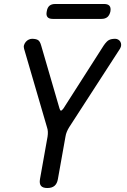

<svg xmlns="http://www.w3.org/2000/svg" viewBox="-20 -935 640 965"><path d="M218 10Q195 10 186 -1Q177 -12 181 -35L219 -248Q221 -261 220.5 -273Q220 -285 216 -296L101 -690Q98 -700 101 -709Q104 -718 110 -725Q116 -732 124.5 -736Q133 -740 141 -740Q160 -740 170.5 -734Q181 -728 187 -706L279 -390Q282 -379 286.5 -379Q291 -379 299 -390L501 -706Q516 -728 528 -734Q540 -740 559 -740Q567 -740 574 -736Q581 -732 585 -725Q589 -718 589 -709Q589 -700 583 -690L328 -296Q321 -285 316 -273Q311 -261 309 -248L271 -35Q267 -12 254 -1Q241 10 218 10ZM245 -840Q226 -840 218.5 -849.5Q211 -859 215 -878Q218 -897 228.5 -906Q239 -915 258 -915H503Q522 -915 530 -906Q538 -897 535 -878Q531 -859 520 -849.5Q509 -840 490 -840Z"/></svg>

Font: Maple Mono Normal NL
Style: Italic
Weight: 400
Italic angle: -10°
Monospace: yes
Designer: subframe7536
Version: Version 7.000